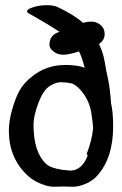

<svg xmlns="http://www.w3.org/2000/svg" viewBox="-20 -714 462 730"><path d="M216.8 -68.4 246.1 -65.4Q292 -65.4 313.5 -123Q311.5 -125 309.6 -128.9Q330.1 -181.6 334 -226.6Q334 -238.3 327.6 -282.7Q321.3 -327.1 292 -365.2Q268.6 -393.6 249.5 -397.5Q230.5 -401.4 210.9 -401.4Q191.4 -401.4 167.5 -385.7Q143.6 -370.1 125.5 -321.3Q107.4 -272.5 107.4 -240.2Q107.4 -135.7 155.3 -90.8Q171.9 -75.2 216.8 -68.4ZM295.9 -627Q310.5 -631.8 328.6 -631.8Q346.7 -631.8 362.3 -619.1Q377.9 -606.4 377.9 -584Q377.9 -561.5 356.4 -546.9Q373 -511.7 378.4 -477.5Q383.8 -443.4 390.6 -414.1Q397.5 -384.8 402.3 -321.3Q410.2 -287.1 410.2 -233.4Q410.2 -112.3 348.6 -44.9Q325.2 -19.5 287.1 -8.8Q272.5 -3.9 254.9 -3.9L220.7 -4.9L186.5 -3.9Q171.9 -3.9 157.2 -7.8Q113.3 -20.5 85.9 -45.9Q13.7 -112.3 13.7 -216.8Q13.7 -253.9 26.4 -298.3Q39.1 -342.8 54.7 -370.6Q70.3 -398.4 102.5 -423.8Q157.2 -466.8 225.6 -466.8H242.2Q283.2 -464.8 301.8 -456.1Q292 -496.1 280.3 -518.6Q242.2 -505.9 220.7 -505.9Q199.2 -505.9 183.6 -518.1Q168 -530.3 168 -543Q168 -582 206.1 -592.8Q163.1 -622.1 90.8 -662.1Q83 -666 83 -670.9Q83 -679.7 107.4 -687Q131.8 -694.3 156.7 -694.3Q181.6 -694.3 196.3 -688.5Q259.8 -659.2 295.9 -627Z"/></svg>

Font: Essays1743
Style: Medium
Weight: 500
Designer: Based on the typeface in a 1743 English translation of the essays of Montaigne.  PostScript/TrueType font designed by Jo
Version: Version 002.100